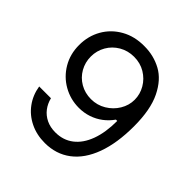

<svg xmlns="http://www.w3.org/2000/svg" viewBox="-196 -856 1004 1004"><g transform="rotate(45 306.5 -353.5)"><path d="M427.7 -685.5C389.3 -706.4 347.3 -716.8 301.8 -716.8C252.9 -717.4 209.8 -707.2 172.4 -686C134.9 -664.9 106 -636.2 85.4 -600.1C64.9 -564 54.7 -523.8 54.7 -479.5C54.7 -435.2 65.1 -395.3 85.9 -359.9C106.8 -324.4 134.9 -296.5 170.4 -276.4C205.9 -256.2 244.5 -246.1 286.1 -246.1C310.9 -246.1 334.5 -249.8 356.9 -257.3C379.4 -264.8 399.9 -275.6 418.5 -289.6C437 -303.5 453.1 -320.3 466.8 -339.8H476.6C476.6 -283.2 469.1 -234.5 454.1 -193.8C439.1 -153.2 417.6 -122.1 389.6 -100.6C361.7 -79.1 328.5 -68.4 290 -68.4C264.6 -68.4 242.2 -73.1 222.7 -82.5C203.1 -92 187 -105 174.3 -121.6C161.6 -138.2 152.7 -157.2 147.5 -178.7H60.5C66.4 -141.6 79.8 -108.9 100.6 -80.6C121.4 -52.2 148.1 -30.1 180.7 -14.2C213.2 1.8 249.7 9.8 290 9.8C345.4 9.8 393.2 -5.5 433.6 -36.1C474 -66.7 504.9 -111.3 526.4 -169.9C547.9 -228.5 558.6 -299.2 558.6 -381.8C558.6 -463.9 546.4 -529.8 522 -579.6C497.6 -629.4 466.1 -664.7 427.7 -685.5ZM219.7 -618.2C244.5 -632.5 271.8 -639.6 301.8 -639.6C332.4 -639.6 359.9 -632.3 384.3 -617.7C408.7 -603 427.9 -583.7 441.9 -559.6C455.9 -535.5 462.9 -509.8 462.9 -482.4C462.9 -455.1 455.6 -429.2 440.9 -404.8C426.3 -380.4 406.4 -360.7 381.3 -345.7C356.3 -330.7 328.8 -323.2 298.8 -323.2C268.9 -323.2 241.9 -330.2 217.8 -344.2C193.7 -358.2 174.8 -377.3 161.1 -401.4C147.5 -425.5 140.6 -451.8 140.6 -480.5C140.6 -509.1 147.6 -535.6 161.6 -560.1C175.6 -584.5 195 -603.8 219.7 -618.2Z"/></g></svg>

Font: Pretendard Variable
Style: Regular
Weight: 400
Designer: Base glyphs from Inter by Rasmus Andersson; Hangeul glyphs from Noto Sans CJK(Source Han Sans) by Jang Soo-young and Kan
Foundry: Kil Hyung-jin
Version: Version 1.309;Glyphs 3.2 (3225)